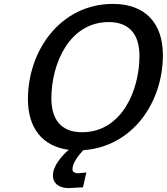

<svg xmlns="http://www.w3.org/2000/svg" viewBox="-20 -757 854 983"><path d="M251 141C251 184 285 206 331 206L405 202L422 126L382 130C357 129 351 121 351 109C351 80 379 41 406 12C660 -6 814 -233 814 -475C814 -635 727 -737 558 -737C293 -737 123 -502 123 -249C123 -105 194 -8 332 10C294 43 251 93 251 141ZM400 -80C290 -80 243 -149 243 -253C243 -430 334 -644 537 -644C647 -644 694 -575 694 -471C694 -294 603 -80 400 -80Z"/></svg>

Font: Perun Medium Italic
Style: Regular
Weight: 500
Italic angle: -12°
Foundry: Copyright (c) Stefan Peev, Context Ltd, 2016
Version: Version 1.026